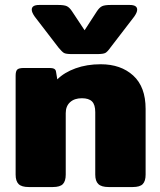

<svg xmlns="http://www.w3.org/2000/svg" viewBox="-20 -754 645 774"><path d="M216 -562 120 -687Q108 -704 108 -715Q108 -734 138 -734H215Q239 -734 249.5 -729Q260 -724 270 -709L321 -632L371 -709Q381 -724 391.5 -729Q402 -734 426 -734H503Q533 -734 533 -715Q533 -704 521 -687L425 -562Q413 -545 404.5 -540.5Q396 -536 371 -536H270Q246 -536 238 -540.5Q230 -545 216 -562ZM43 -50V-449Q43 -467 49.5 -473.5Q56 -480 77 -480H180Q192 -480 198.5 -476.5Q205 -473 206 -464L211 -434Q239 -462 284.5 -478.5Q330 -495 386 -495Q467 -495 517 -449.5Q567 -404 567 -315V-50Q567 -24 555.5 -12Q544 0 515 0H418Q389 0 376.5 -12Q364 -24 364 -50V-302Q364 -332 351 -345Q338 -358 310 -358Q280 -358 262.5 -342Q245 -326 245 -298V-50Q245 -24 233.5 -12Q222 0 193 0H96Q67 0 55 -12Q43 -24 43 -50Z"/></svg>

Font: Mitr SemiBold
Style: Regular
Weight: 600
Designer: Thanarat Vachiruckul
Foundry: Cadson Demak
Version: Version 1.003